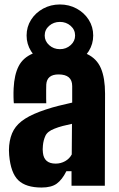

<svg xmlns="http://www.w3.org/2000/svg" viewBox="-20 -831 531 859"><path d="M166 8Q96 8 62 -24.5Q28 -57 21 -137Q20 -145 20 -159Q20 -173 21 -180Q25 -221 41.5 -249.5Q58 -278 92.5 -300Q127 -322 185 -341Q215 -351 241.5 -357.5Q268 -364 303 -372V-446Q303 -498 242 -498Q190 -498 187 -453Q187 -448 186.5 -428.5Q186 -409 186.5 -390.5Q187 -372 187 -369H42Q41 -375 40.5 -395.5Q40 -416 41 -436Q44 -497 63.5 -535Q83 -573 127 -591.5Q171 -610 247 -610Q325 -610 369 -589.5Q413 -569 431.5 -525.5Q450 -482 450 -412L449 0H300V-65H277Q258 -27 234 -9.5Q210 8 166 8ZM229 -99Q252 -99 271.5 -110Q291 -121 301 -140L302 -277Q282 -273 261 -267.5Q240 -262 223 -255Q192 -243 183 -223Q174 -203 172 -180Q171 -167 171 -163Q171 -159 172 -148Q177 -99 229 -99ZM248 -533Q207 -533 173 -551.5Q139 -570 119 -602Q99 -634 99 -672Q99 -711 119 -742.5Q139 -774 173 -792.5Q207 -811 248 -811Q289 -811 323 -792.5Q357 -774 377 -742.5Q397 -711 397 -672Q397 -634 377 -602Q357 -570 323 -551.5Q289 -533 248 -533ZM180 -672Q180 -647 200 -629Q220 -611 248 -611Q276 -611 296 -629Q316 -647 316 -672Q316 -698 296 -715.5Q276 -733 248 -733Q220 -733 200 -715.5Q180 -698 180 -672Z"/></svg>

Font: Big Shoulders Text Black
Style: Regular
Weight: 900
Designer: Patric King
Foundry: XO Type Co
Version: Version 1.000; ttfautohint (v1.8.2)